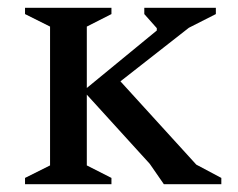

<svg xmlns="http://www.w3.org/2000/svg" viewBox="-20 -471 609 491"><path d="M399 0 363 -52 202 -229V-48L265 -16V0H44V-16L108 -48V-403L44 -435V-451H265V-435L202 -403V-246L381 -393V-399L349 -435V-451H532V-435L463 -400L288 -263L482 -50L546 -16V0Z"/></svg>

Font: Spectral Medium
Style: Regular
Weight: 500
Designer: Jean-Baptiste Levee
Foundry: Production Type
Version: Version 2.001